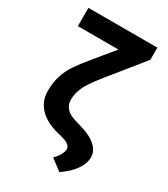

<svg xmlns="http://www.w3.org/2000/svg" viewBox="-215 -807 959 1093"><g transform="rotate(30 264.5 -260.5)"><path d="M487.3 -627 310.5 -408.2Q272.9 -361.3 252.2 -330.3Q231.4 -299.3 220.2 -268.3Q209 -237.3 209 -203.1Q209 -171.4 230.5 -148.2Q252 -125 292 -114.3L330.1 -102.5Q399.4 -83.5 436 -51Q472.7 -18.6 472.7 23.4Q472.7 64.5 443.1 106.2Q413.6 147.9 358.4 185.5L286.1 130.9Q308.1 108.9 319.1 87.9Q330.1 66.9 330.1 50.8Q330.1 36.1 315.7 24.7Q301.3 13.2 275.4 5.9L240.2 -2.9Q158.2 -23.4 114.3 -69.6Q70.3 -115.7 70.3 -181.6Q70.3 -239.7 85 -284.2Q99.6 -328.6 125.7 -367.4Q151.9 -406.2 202.1 -466.8L300.8 -586.9H34.2V-707H487.3Z"/></g></svg>

Font: Pretendard JP
Style: Bold
Weight: 700
Designer: Base glyphs from Inter by Rasmus Andersson; Hangeul glyphs from Noto Sans CJK(Source Han Sans) by Jang Soo-young and Kan
Foundry: Kil Hyung-jin
Version: Version 1.309